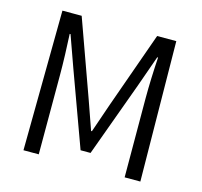

<svg xmlns="http://www.w3.org/2000/svg" viewBox="-97 -763 914 870"><g transform="rotate(15 359.5 -328.5)"><path d="M85 0 91.8 -656.7H182.1L310.5 -299.8L358.4 -163.6H362.3L409.2 -299.8L536.1 -656.7H626L633.3 0H559.6L558.6 -371.6Q558.6 -414.6 560.5 -467.5Q562.5 -520.5 565.4 -563.5H561.5L509.8 -417.5L381.8 -66.9H335L207 -417.5L154.8 -563.5H150.9Q153.3 -520.5 155 -467.5Q156.7 -414.6 156.7 -371.6V0Z"/></g></svg>

Font: Varta Light
Style: Regular
Weight: 400
Version: Version 1.004